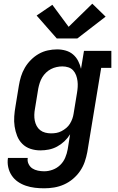

<svg xmlns="http://www.w3.org/2000/svg" viewBox="-20 -805 640 1038"><path d="M219 213Q193 213 168 210Q143 207 119.5 199Q96 191 76.5 177.5Q57 164 43.5 144Q30 124 24.5 99Q19 74 23 49H130Q127 66 134.5 81.5Q142 97 155 105.5Q168 114 185 117.5Q202 121 219 121Q242 121 265 112.5Q288 104 305.5 87Q323 70 332.5 47.5Q342 25 346 2L359 -79Q346 -58 328 -41Q310 -24 288.5 -12.5Q267 -1 244 3.5Q221 8 198 8Q170 8 144.5 -0.5Q119 -9 100.5 -27.5Q82 -46 72.5 -70.5Q63 -95 59 -121.5Q55 -148 57 -176Q59 -204 64 -232L82 -342Q86 -367 93.5 -391.5Q101 -416 114.5 -439Q128 -462 147.5 -481.5Q167 -501 190 -514Q213 -527 238.5 -532.5Q264 -538 289 -538Q313 -538 335.5 -531.5Q358 -525 375 -510.5Q392 -496 402.5 -475.5Q413 -455 418 -433L434 -530H582V-438H527L452 17Q447 44 438 70Q429 96 413 119.5Q397 143 374.5 162Q352 181 326 192.5Q300 204 273 208.5Q246 213 219 213ZM256 -84Q271 -84 285 -86.5Q299 -89 312.5 -96Q326 -103 338 -113Q350 -123 358 -136Q366 -149 371 -163Q376 -177 378 -191L396 -301Q399 -318 400 -334.5Q401 -351 399 -367Q397 -383 391.5 -398Q386 -413 375.5 -424.5Q365 -436 349.5 -441Q334 -446 317 -446Q302 -446 286 -442.5Q270 -439 255.5 -431.5Q241 -424 229 -412.5Q217 -401 208.5 -387Q200 -373 195 -357.5Q190 -342 187 -327L169 -217Q166 -201 165.5 -184.5Q165 -168 168 -153Q171 -138 178 -124.5Q185 -111 197 -101.5Q209 -92 224.5 -88Q240 -84 256 -84Q256 -84 256 -84Q256 -84 256 -84ZM287 -597 178 -721 263 -779 351 -660 479 -785 551 -715 398 -597Z"/></svg>

Font: Iosevka Slab SmBdExObl
Style: Regular
Weight: 600
Width: 7
Italic angle: -9°
Monospace: yes
Designer: Belleve Invis
Foundry: Belleve Invis
Version: Version 11.1.0; ttfautohint (v1.8.3)